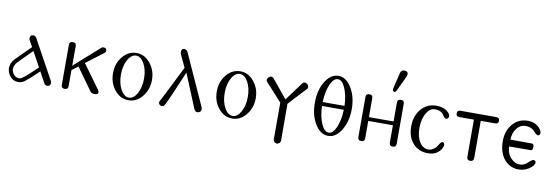

<svg xmlns="http://www.w3.org/2000/svg" viewBox="-60 -1143 5050 1742"><g transform="rotate(10 2465.0 -271.5)"><path d="M211 -409C204 -422 194 -428 181 -428C161 -428 151 -417 151 -396C151 -390 153 -384 156 -379L188 -321C107 -241 61 -195 50 -183C26 -157 14 -129 14 -99C14 -88 16 -76 20 -64C31 -28 63 5 99 12C106 13 113 13 120 13C139 13 158 7 175 -5C179 -8 196 -22 226 -48L300 -117L354 -18C361 -5 371 1 384 1C403 1 413 -9 413 -30C413 -36 412 -42 409 -48ZM202 -75C163 -39 136 -21 119 -21C83 -21 51 -59 51 -95C51 -118 60 -139 77 -158C87 -169 130 -213 206 -288L282 -150Z M856 -404C856 -420 849 -431 830 -431C821 -432 814 -430 809 -425L576 -218V-399C576 -420 565 -430 544 -430C523 -430 513 -420 513 -399V-30C513 -9 523 1 544 1C565 1 576 -9 576 -30V-178L633 -221L780 -16C787 -5 801 0 820 0C842 0 853 -7 853 -21C853 -27 850 -34 845 -42L685 -262L848 -386C853 -390 855 -396 856 -404Z M1311 -216C1311 -276 1293 -327 1258 -369C1223 -412 1181 -433 1132 -433C1082 -433 1039 -412 1004 -369C969 -327 952 -276 952 -216C952 -156 969 -105 1004 -62C1039 -19 1082 2 1132 2C1181 2 1223 -19 1258 -62C1293 -105 1311 -156 1311 -216ZM1238 -216C1238 -163 1228 -117 1207 -79C1186 -41 1161 -22 1132 -22C1103 -22 1077 -41 1056 -79C1035 -117 1025 -163 1025 -216C1025 -269 1035 -315 1056 -352C1077 -390 1103 -409 1132 -409C1161 -409 1186 -390 1207 -352C1228 -315 1238 -269 1238 -216Z M1587 -516C1579 -535 1567 -544 1551 -544C1534 -544 1525 -534 1525 -513C1525 -505 1527 -497 1530 -489L1583 -376C1490 -189 1434 -77 1413 -39C1404 -20 1415 1 1443 1C1451 1 1457 -2 1461 -7C1480 -39 1529 -149 1607 -336L1735 -25C1744 -2 1759 5 1780 -2C1794 -7 1801 -17 1801 -32C1801 -40 1799 -49 1794 -58Z M2267 -216C2267 -276 2249 -327 2214 -369C2179 -412 2137 -433 2088 -433C2038 -433 1995 -412 1960 -369C1925 -327 1908 -276 1908 -216C1908 -156 1925 -105 1960 -62C1995 -19 2038 2 2088 2C2137 2 2179 -19 2214 -62C2249 -105 2267 -156 2267 -216ZM2194 -216C2194 -163 2184 -117 2163 -79C2142 -41 2117 -22 2088 -22C2059 -22 2033 -41 2012 -79C1991 -117 1981 -163 1981 -216C1981 -269 1991 -315 2012 -352C2033 -390 2059 -409 2088 -409C2117 -409 2142 -390 2163 -352C2184 -315 2194 -269 2194 -216Z M2713 -383C2716 -387 2718 -392 2718 -397C2718 -417 2699 -434 2680 -434C2672 -434 2666 -431 2662 -426L2534 -253L2392 -426C2388 -431 2382 -434 2374 -434C2354 -434 2336 -416 2336 -397C2336 -392 2338 -387 2341 -383L2493 -216V121C2493 140 2507 155 2526 155C2545 155 2560 140 2560 121L2559 -217L2713 -383Z M3142 -270C3142 -347 3125 -412 3092 -466C3059 -520 3019 -547 2972 -547C2925 -547 2884 -520 2851 -466C2818 -412 2802 -347 2802 -270C2802 -194 2818 -129 2851 -75C2884 -21 2925 6 2972 6C3019 6 3059 -21 3092 -75C3125 -129 3142 -194 3142 -270ZM2871 -288C2873 -352 2884 -406 2903 -450C2922 -494 2945 -516 2972 -516C2999 -516 3021 -494 3040 -450C3059 -406 3070 -352 3072 -288ZM3072 -252C3070 -188 3059 -134 3040 -90C3021 -46 2999 -24 2972 -24C2945 -24 2922 -46 2903 -90C2884 -134 2873 -188 2871 -252Z M3598 -400C3598 -421 3588 -431 3567 -431C3546 -431 3535 -421 3535 -400V-226H3308V-400C3308 -421 3297 -431 3276 -431C3255 -431 3245 -421 3245 -400V-32C3245 -11 3255 0 3276 0C3297 0 3308 -11 3308 -32V-191H3535V-32C3535 -11 3546 0 3567 0C3588 0 3598 -11 3598 -32ZM3577 -640C3583 -652 3586 -662 3586 -670C3586 -689 3574 -698 3550 -698C3532 -698 3520 -688 3515 -667L3482 -530C3475 -505 3480 -492 3497 -492C3506 -492 3514 -502 3521 -522Z M4002 -333C4013 -333 4024 -348 4024 -360C4024 -368 4020 -377 4013 -386C3985 -420 3942 -436 3883 -434C3830 -432 3787 -410 3752 -368C3717 -326 3700 -273 3700 -208C3701 -142 3719 -90 3756 -51C3790 -15 3834 3 3887 4C3944 5 3985 -16 4012 -59C4020 -72 4024 -85 4024 -96C4024 -109 4018 -117 4007 -119C3997 -121 3985 -108 3970 -81C3964 -70 3954 -59 3941 -49C3924 -36 3906 -30 3888 -30C3825 -30 3776 -100 3776 -208C3776 -263 3787 -309 3808 -345C3829 -382 3855 -400 3886 -400C3926 -400 3954 -386 3971 -357C3980 -341 3991 -333 4002 -333Z M4476 -398C4476 -417 4466 -427 4447 -427H4114C4095 -427 4086 -417 4086 -398C4086 -379 4095 -369 4114 -369H4250V-26C4250 -5 4260 5 4281 5C4302 5 4313 -5 4313 -26V-369H4447C4466 -369 4476 -379 4476 -398Z M4845 -330C4859 -330 4866 -338 4866 -354C4866 -365 4859 -380 4844 -398C4815 -432 4772 -447 4716 -443C4667 -439 4625 -417 4592 -377C4556 -333 4539 -277 4542 -208C4545 -141 4564 -88 4600 -49C4636 -11 4680 7 4731 6C4775 4 4812 -11 4842 -38C4859 -54 4868 -68 4868 -80C4868 -95 4861 -102 4848 -102C4837 -102 4822 -92 4802 -72C4782 -52 4758 -41 4730 -40C4701 -39 4674 -52 4649 -77C4622 -105 4608 -141 4607 -185L4808 -186C4819 -186 4824 -197 4824 -218C4825 -237 4818 -247 4805 -247L4608 -248C4609 -291 4620 -326 4643 -354C4664 -380 4688 -393 4716 -394C4753 -395 4781 -386 4800 -366C4821 -342 4836 -330 4845 -330Z"/></g></svg>

Font: GFS Decker
Style: Normal
Weight: 400
Foundry: George D. Matthiopoulos
Version: Version 1.000